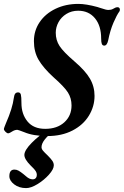

<svg xmlns="http://www.w3.org/2000/svg" viewBox="-36 -684 635 985"><path d="M88 -6Q57 -18 53 -18Q41 -18 29 -11Q26 -9 18 -4.5Q10 0 6 0Q0 0 -8 -8Q-16 -16 -16 -22Q-16 -25 -12 -35.5Q-8 -46 -5 -53Q28 -128 35 -182Q37 -197 42 -203.5Q47 -210 57 -210Q68 -210 71 -198.5Q74 -187 74 -155Q74 -99 105 -61Q136 -23 196 -23Q257 -23 294 -56.5Q331 -90 331 -143Q331 -180 312.5 -209.5Q294 -239 237 -289Q186 -336 162 -377Q138 -418 138 -473Q138 -527 167.5 -570.5Q197 -614 249 -639Q301 -664 366 -664Q405 -664 464 -648Q471 -646 476 -644Q481 -642 486 -641Q508 -633 520 -633Q534 -633 543 -638Q557 -647 567 -647Q573 -647 576 -643.5Q579 -640 579 -635Q579 -629 577 -626Q563 -607 546 -567.5Q529 -528 519 -477Q513 -450 499 -450Q490 -450 486.5 -458.5Q483 -467 483 -486Q483 -552 451 -590.5Q419 -629 365 -629Q331 -629 304.5 -612.5Q278 -596 264 -570Q250 -544 250 -516Q250 -478 269.5 -448Q289 -418 346 -369Q402 -321 425.5 -280.5Q449 -240 449 -192Q449 -138 420 -90.5Q391 -43 336 -14.5Q281 14 207 14Q135 14 88 -6ZM12 220Q12 186 38 186Q49 186 59 191.5Q69 197 84 209Q87 211 96.5 219.5Q106 228 114.5 232Q123 236 132 236Q142 236 147.5 229.5Q153 223 153 213Q153 203 147.5 194.5Q142 186 134 178Q126 170 122 166Q89 133 89 111Q89 87 127 48.5Q165 10 211 -17H247Q177 34 177 71Q177 80 184.5 89Q192 98 209 114Q225 130 232.5 141Q240 152 240 164Q240 184 215 212Q190 240 156.5 260.5Q123 281 98 281Q62 281 37 262Q12 243 12 220Z"/></svg>

Font: EB Garamond SemiBold
Style: Italic
Weight: 600
Italic angle: -17.2°
Designer: Georg Duffner and Octavio Pardo
Foundry: Georg Duffner
Version: Version 1.000